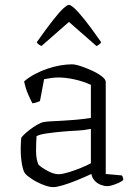

<svg xmlns="http://www.w3.org/2000/svg" viewBox="-20 -764 566 788"><path d="M198 4Q182 4 157.5 -5.5Q133 -15 112 -28.5Q91 -42 83 -52Q75 -62 70 -90.5Q65 -119 65 -152Q65 -164 65.5 -175Q66 -186 67 -196Q67 -200 77 -210Q87 -220 102 -231.5Q117 -243 132.5 -252Q148 -261 159 -263Q170 -265 187 -266Q204 -267 226 -268Q240 -269 257 -270Q274 -271 291.5 -272.5Q309 -274 325 -276Q341 -278 353 -280V-416Q319 -431 284 -438.5Q249 -446 220 -446Q206 -446 191 -444Q176 -442 161 -439L144 -349Q140 -348 132 -344.5Q124 -341 113 -340Q105 -355 95 -378Q85 -401 79 -430Q99 -447 123.5 -460Q148 -473 174.5 -482Q201 -491 227 -495.5Q253 -500 275 -500Q289 -500 311.5 -492.5Q334 -485 358 -474Q382 -463 398 -450.5Q414 -438 414 -428V-50L480 -44Q482 -42 484 -36.5Q486 -31 486 -26Q481 -20 468 -14Q455 -8 442 -4Q429 0 420 0Q408 0 393.5 -5.5Q379 -11 368.5 -22.5Q358 -34 355 -50Q325 -36 294 -23.5Q263 -11 237.5 -3.5Q212 4 198 4ZM221 -49Q235 -49 260 -56.5Q285 -64 311 -74.5Q337 -85 353 -94V-235Q323 -229 298 -228Q273 -227 238 -224Q203 -221 172 -216.5Q141 -212 130 -205Q128 -177 128 -143.5Q128 -110 138 -88Q152 -75 176.5 -62Q201 -49 221 -49ZM150 -575Q140 -580 136 -584Q132 -588 131 -591Q172 -649 198.5 -682.5Q225 -716 240.5 -730Q256 -744 263 -744Q270 -744 285.5 -730Q301 -716 327.5 -683Q354 -650 395 -591Q394 -588 390 -584Q386 -580 376 -575L263 -674Z"/></svg>

Font: Texturina 12pt Thin
Style: Regular
Weight: 250
Designer: Guillermo Torres Carreño
Foundry: Omnibus-Type
Version: Version 1.002